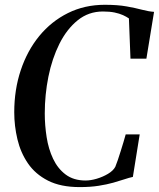

<svg xmlns="http://www.w3.org/2000/svg" viewBox="-20 -772 664 802"><path d="M313 9.5Q233.5 9.5 180.5 -17.5Q127.5 -44.5 96.8 -89.5Q66 -134.5 52.8 -190.2Q39.5 -246 39.5 -303Q39.5 -397.5 66.8 -479Q94 -560.5 144.2 -621.8Q194.5 -683 264 -717.5Q333.5 -752 417.5 -752Q471.5 -752 509 -745.2Q546.5 -738.5 573.8 -731.2Q601 -724 623.5 -722.5L591.5 -527H525L518.5 -695Q508.5 -702 493.8 -708.8Q479 -715.5 458.5 -719.8Q438 -724 410 -724Q350 -724 304.5 -687.2Q259 -650.5 228.2 -589Q197.5 -527.5 182.2 -451.8Q167 -376 167 -298Q167 -249 174.8 -199.2Q182.5 -149.5 201.8 -108.8Q221 -68 254.2 -43Q287.5 -18 337.5 -18Q359 -18 384.2 -25.5Q409.5 -33 431 -45.8Q452.5 -58.5 461.5 -75Q466 -86 472 -103.2Q478 -120.5 484 -140.2Q490 -160 495.8 -178.5Q501.5 -197 505 -210.5H563.5L535 -33Q520 -30 500 -23.2Q480 -16.5 453.5 -9Q427 -1.5 392.2 4Q357.5 9.5 313 9.5Z"/></svg>

Font: Merriweather 144pt Medium
Style: Italic
Weight: 500
Italic angle: -7.8°
Version: Version 2.101